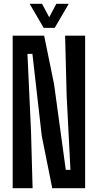

<svg xmlns="http://www.w3.org/2000/svg" viewBox="-20 -987 513 1007"><path d="M46.5 0V-800H211.5L263.5 -546L325 -96H349.5L329.5 -487L321.5 -800H426.5V0H254L199 -274.5L150 -704.5H124L142.5 -303L151 0ZM209 -841 135.5 -967H200.5L238 -896.5L275.5 -967H340.5L267 -841Z"/></svg>

Font: Big Shoulders Display Thin
Style: Bold
Weight: 700
Version: Version 2.002